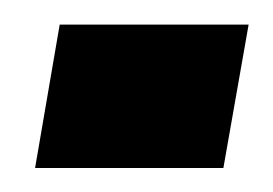

<svg xmlns="http://www.w3.org/2000/svg" viewBox="-20 -398 222 156"><path d="M28.5 -378 8.5 -261.5H161.5L182 -378Z"/></svg>

Font: Anybody UltraCondensed ExtraBold
Style: Italic
Weight: 800
Width: 1
Italic angle: -10°
Version: Version 1.113;gftools[0.9.25]